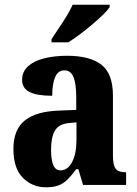

<svg xmlns="http://www.w3.org/2000/svg" viewBox="-20 -786 581 816"><path d="M175 10Q118 10 77.5 -30Q37 -70 37 -153Q37 -235 85.5 -274Q134 -313 232 -316L304 -319V-374Q304 -429 292.5 -458Q281 -487 253 -487Q227 -487 214.5 -458.5Q202 -430 202 -379Q137 -379 105.5 -395Q74 -411 74 -447Q74 -482 100 -505Q126 -528 169.5 -538.5Q213 -549 265 -549Q362 -549 411 -511Q460 -473 460 -379V-125Q460 -84 471.5 -69Q483 -54 513 -54H516V0H333L313 -67H304Q284 -40 267 -23Q250 -6 228.5 2Q207 10 175 10ZM237 -62Q268 -62 286.5 -97.5Q305 -133 305 -191V-266L273 -263Q230 -259 213.5 -231Q197 -203 197 -149Q197 -107 206.5 -84.5Q216 -62 237 -62ZM199 -619Q212 -640 229.5 -665.5Q247 -691 263 -717.5Q279 -744 289 -766H446V-756Q438 -743 418 -723.5Q398 -704 372 -682Q346 -660 319.5 -640Q293 -620 270 -606H199Z"/></svg>

Font: Noto Serif Thai Condensed ExtraBold
Style: Regular
Weight: 800
Width: 3
Designer: Monotype Design Team
Foundry: Monotype Imaging Inc.
Version: Version 2.002; ttfautohint (v1.8.4.7-5d5b)